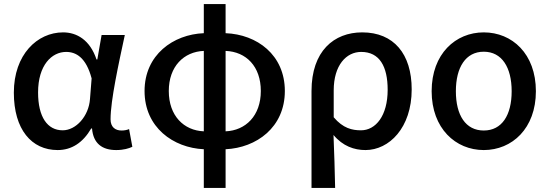

<svg xmlns="http://www.w3.org/2000/svg" viewBox="-20 -723 2700 943"><path d="M263 14C332 14 387 -22 428 -92H432C438 -18 482 14 551 14C587 14 613 6 630 -2L614 -89C603 -84 589 -82 577 -82C546 -82 523 -99 523 -137C523 -231 563 -411 593 -551H479L458 -431H454C422 -527 357 -564 290 -564C163 -564 48 -455 48 -268C48 -87 135 14 263 14ZM288 -83C213 -83 167 -148 167 -269C167 -403 234 -468 305 -468C354 -468 403 -440 430 -338L422 -237C416 -152 353 -83 288 -83Z M981 -78C883 -82 809 -154 809 -276C809 -397 883 -469 981 -473ZM981 200H1088V10C1239 3 1379 -97 1379 -276C1379 -454 1242 -554 1088 -560V-703H981V-560C831 -554 690 -454 690 -276C690 -97 831 3 981 10ZM1088 -473C1189 -469 1261 -397 1261 -276C1261 -154 1186 -82 1088 -78Z M1510 200H1626C1624 108 1622 35 1618 -60C1664 -5 1720 14 1775 14C1891 14 2002 -95 2002 -284C2002 -458 1914 -564 1759 -564C1620 -564 1510 -472 1510 -276ZM1753 -83C1709 -83 1665 -93 1619 -147V-279C1619 -403 1681 -468 1754 -468C1844 -468 1884 -397 1884 -282C1884 -154 1825 -83 1753 -83Z M2356 14C2495 14 2612 -92 2612 -275C2612 -459 2495 -564 2356 -564C2218 -564 2100 -459 2100 -275C2100 -92 2218 14 2356 14ZM2356 -82C2267 -82 2219 -157 2219 -275C2219 -392 2267 -469 2356 -469C2445 -469 2493 -392 2493 -275C2493 -157 2445 -82 2356 -82Z"/></svg>

Font: Noto Sans CJK SC Medium
Style: Regular
Weight: 500
Designer: Ryoko NISHIZUKA 西塚涼子 (kana, bopomofo & ideographs); Paul D. Hunt (Latin, Greek & Cyrillic); Sandoll Communications 산돌커뮤니
Foundry: Adobe
Version: Version 2.004;hotconv 1.0.118;makeotfexe 2.5.65603